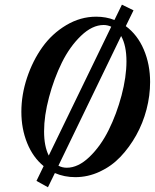

<svg xmlns="http://www.w3.org/2000/svg" viewBox="-20 -748 665 825"><path d="M186 56.6 136.7 29.3 167.5 -34.2Q121.6 -71.8 96.7 -133.3Q71.8 -194.8 71.8 -267.6Q71.8 -340.8 96.2 -414.1Q120.6 -487.3 162.1 -545.4Q203.6 -603.5 264.6 -639.9Q325.7 -676.3 393.1 -676.3Q436 -676.3 471.7 -662.1L503.9 -728L553.7 -703.6L520.5 -635.7Q570.8 -598.6 597.9 -534.9Q625 -471.2 625 -395.5Q625 -336.9 609.6 -277.8Q594.2 -218.8 565.2 -166.7Q536.1 -114.7 497.6 -74.2Q459 -33.7 408.4 -10.3Q357.9 13.2 303.7 13.2Q256.3 13.2 215.8 -4.4ZM169.4 -183.6Q169.4 -119.6 189.5 -79.6L458 -633.3Q441.9 -640.6 425.3 -640.6Q376.5 -640.6 328.1 -594.2Q279.8 -547.9 245.8 -479Q211.9 -410.2 190.7 -330.3Q169.4 -250.5 169.4 -183.6ZM267.1 -27.3Q315.9 -27.3 364.3 -73.7Q412.6 -120.1 446.8 -189Q481 -257.8 502.2 -337.6Q523.4 -417.5 523.4 -484.4Q523.4 -552.2 500.5 -593.3L231 -36.1Q247.1 -27.3 267.1 -27.3Z"/></svg>

Font: Elstob 18pt SemiBold
Style: Italic
Weight: 600
Italic angle: -20°
Designer: Peter S. Baker
Version: Version 1.015